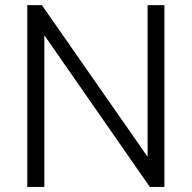

<svg xmlns="http://www.w3.org/2000/svg" viewBox="-20 -739 758 759"><path d="M145.5 -718.8 563.5 -119.1V-718.8H629.9V0H572.3L155.3 -599.6V0H87.9V-718.8Z"/></svg>

Font: Min Sans Light
Style: Regular
Weight: 300
Designer: Jinseong-Kim, NotoSansCJK, Nunito
Foundry: Jinseong-Kim
Version: Version 1.400;Glyphs 3.1.2 (3151)